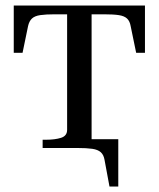

<svg xmlns="http://www.w3.org/2000/svg" viewBox="-20 -538 577 698"><path d="M135 0V-30H147Q180 -30 202 -37Q224 -44 224 -66V-518H313V0ZM410 140H378L360 43Q357 25 346.5 15.5Q336 6 315.5 3Q295 0 261 0H241V-32H410ZM455 -443Q452 -461 442 -470.5Q432 -480 412 -483Q392 -486 358 -486H179Q146 -486 126 -483Q106 -480 96 -470.5Q86 -461 82 -443L62 -346H30V-518H507V-346H475Z"/></svg>

Font: Roboto Serif 144pt
Style: Regular
Weight: 400
Version: Version 1.008